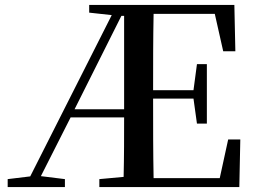

<svg xmlns="http://www.w3.org/2000/svg" viewBox="-20 -755 1032 775"><path d="M80 0H242V-32L145 -44L265 -281H481C481 -206 481 -123 479 -41L381 -32V0H946L950 -192H901L867 -36H600C598 -138 598 -241 598 -357H761L775 -256H815V-496H775L761 -391H598C598 -499 598 -600 600 -699H847L881 -548H930L926 -735H340V-704L431 -694L102 -43L11 -32V0ZM481 -691V-314H281L470 -691Z"/></svg>

Font: Noto Serif JP SemiBold
Style: Regular
Weight: 600
Designer: Ryoko NISHIZUKA 西塚涼子 (kana & ideographs); Frank Grießhammer (Latin, Greek & Cyrillic); Wenlong ZHANG 张文龙 (bopomofo); San
Foundry: Adobe
Version: Version 2.001;hotconv 1.1.0;makeotfexe 2.6.0